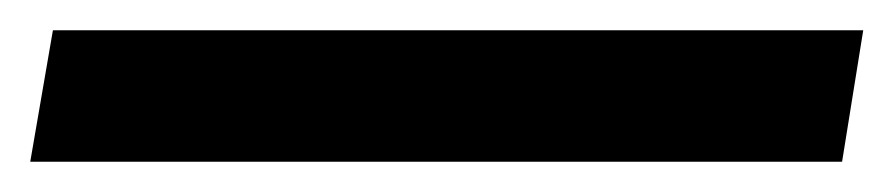

<svg xmlns="http://www.w3.org/2000/svg" viewBox="-39 69 591 127"><path d="M-4 89H532L518 176H-19Z"/></svg>

Font: Roboto Serif
Style: Bold Italic
Weight: 700
Italic angle: -10°
Designer: Greg Gazdowicz
Foundry: Commercial Type
Version: Version 1.008